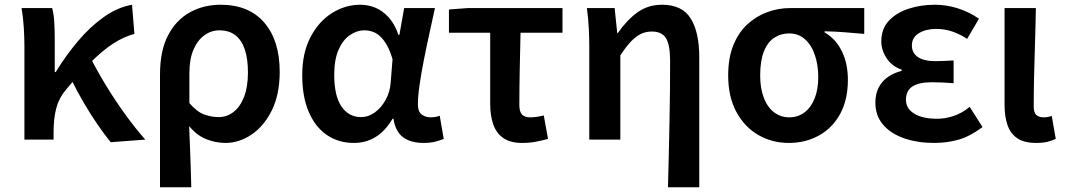

<svg xmlns="http://www.w3.org/2000/svg" viewBox="-20 -589 4494 810"><path d="M83 0V-393Q83 -427 80.5 -470.5Q78 -514 71 -555H200Q207 -530 209 -494.5Q211 -459 211 -421V-285H215Q258 -355 308.5 -415Q359 -475 417 -516.5Q475 -558 537 -569L547 -446Q502 -434 458 -405.5Q414 -377 365.5 -329Q317 -281 257 -209Q229 -176 217.5 -133Q206 -90 206 -31V0ZM447 11Q421 -21 392 -63Q363 -105 334 -154.5Q305 -204 279 -257L364 -341Q392 -286 430 -224Q468 -162 510.5 -103.5Q553 -45 593 0Z M655 201V-274Q655 -375 689 -440Q723 -505 781 -537Q839 -569 911 -569Q1030 -569 1095 -493.5Q1160 -418 1160 -286Q1160 -191 1127 -124Q1094 -57 1041.5 -21.5Q989 14 931 14Q891 14 851 -1.5Q811 -17 778 -57Q780 -11 781.5 31Q783 73 784.5 114.5Q786 156 787 201ZM903 -95Q937 -95 965 -116.5Q993 -138 1009.5 -180Q1026 -222 1026 -284Q1026 -340 1013 -379.5Q1000 -419 973.5 -440Q947 -461 905 -461Q871 -461 842 -440Q813 -419 796 -379Q779 -339 779 -281V-154Q811 -117 841.5 -106Q872 -95 903 -95Z M1473 14Q1408 14 1359 -19.5Q1310 -53 1282.5 -117Q1255 -181 1255 -272Q1255 -365 1289.5 -431.5Q1324 -498 1380 -533.5Q1436 -569 1500 -569Q1533 -569 1563.5 -556.5Q1594 -544 1619.5 -516Q1645 -488 1661 -442H1665L1685 -555H1815Q1804 -504 1791.5 -447.5Q1779 -391 1768 -335Q1757 -279 1750 -230.5Q1743 -182 1743 -148Q1743 -119 1758.5 -106.5Q1774 -94 1798 -94Q1806 -94 1816 -95.5Q1826 -97 1835 -101L1852 -3Q1838 3 1817 8.5Q1796 14 1767 14Q1713 14 1680.5 -10Q1648 -34 1640 -88H1636Q1576 14 1473 14ZM1503 -95Q1534 -95 1561 -114.5Q1588 -134 1606.5 -167Q1625 -200 1628 -239L1636 -339Q1626 -374 1613 -397Q1600 -420 1585 -434.5Q1570 -449 1552.5 -455Q1535 -461 1517 -461Q1485 -461 1455.5 -440.5Q1426 -420 1408 -378.5Q1390 -337 1390 -273Q1390 -185 1420.5 -140Q1451 -95 1503 -95Z M2183 14Q2133 14 2103.5 -6.5Q2074 -27 2061 -64Q2048 -101 2048 -152V-451H1874V-549L1954 -555H2353V-451H2176Q2174 -369 2172.5 -290Q2171 -211 2171 -146Q2171 -117 2182.5 -105.5Q2194 -94 2215 -94Q2230 -94 2244 -96Q2258 -98 2274 -102L2292 -3Q2270 3 2242.5 8.5Q2215 14 2183 14Z M2798 201Q2800 135 2801.5 63.5Q2803 -8 2804.5 -78Q2806 -148 2806.5 -212.5Q2807 -277 2807 -331Q2807 -400 2789.5 -428Q2772 -456 2730 -456Q2705 -456 2684 -446Q2663 -436 2642 -414Q2621 -392 2597 -355V0H2466V-393Q2466 -427 2464 -468.5Q2462 -510 2456 -555H2573L2584 -449H2586Q2625 -505 2669.5 -537Q2714 -569 2773 -569Q2858 -569 2894 -511Q2930 -453 2930 -348V201Z M3308 14Q3238 14 3180 -19Q3122 -52 3087 -116Q3052 -180 3052 -271Q3052 -344 3073.5 -397.5Q3095 -451 3132 -485.5Q3169 -520 3216 -537.5Q3263 -555 3314 -555H3626V-446Q3580 -450 3542 -453Q3504 -456 3459 -457V-452Q3505 -426 3531 -374Q3557 -322 3557 -252Q3557 -169 3525 -109.5Q3493 -50 3436 -18Q3379 14 3308 14ZM3309 -94Q3346 -94 3373.5 -114.5Q3401 -135 3416.5 -173Q3432 -211 3432 -264Q3432 -314 3418 -356Q3404 -398 3376.5 -423Q3349 -448 3310 -448Q3274 -448 3246 -429.5Q3218 -411 3202.5 -371.5Q3187 -332 3187 -271Q3187 -216 3202.5 -176Q3218 -136 3246 -115Q3274 -94 3309 -94Z M3921 14Q3851 14 3794.5 -5.5Q3738 -25 3705.5 -63Q3673 -101 3673 -156Q3673 -194 3687.5 -221Q3702 -248 3727 -265Q3752 -282 3784 -290V-295Q3742 -310 3720 -344Q3698 -378 3698 -414Q3698 -467 3729.5 -501Q3761 -535 3812.5 -552Q3864 -569 3924 -569Q3974 -569 4022 -553.5Q4070 -538 4110 -510L4060 -425Q4030 -445 3997.5 -456Q3965 -467 3930 -467Q3886 -467 3856.5 -449Q3827 -431 3827 -397Q3827 -366 3852 -348.5Q3877 -331 3928 -331Q3945 -331 3964 -332Q3983 -333 4003 -334V-238Q3978 -240 3955.5 -241Q3933 -242 3911 -242Q3856 -242 3829 -224Q3802 -206 3802 -168Q3802 -131 3837 -109.5Q3872 -88 3934 -88Q3966 -88 4001 -99Q4036 -110 4071 -138L4125 -53Q4073 -14 4024.5 0Q3976 14 3921 14Z M4351 14Q4301 14 4272 -5.5Q4243 -25 4230.5 -61Q4218 -97 4218 -146V-555H4350Q4349 -486 4346.5 -411Q4344 -336 4342.5 -266Q4341 -196 4341 -139Q4341 -114 4352 -104Q4363 -94 4384 -94Q4391 -94 4400 -95.5Q4409 -97 4417 -100L4434 -3Q4419 4 4400 9Q4381 14 4351 14Z"/></svg>

Font: Noto Sans KR SemiBold
Style: Regular
Weight: 600
Designer: Ryoko NISHIZUKA  (kana, bopomofo & ideographs); Paul D. Hunt (Latin, Greek & Cyrillic); Sandoll Communications , Soo-you
Foundry: Adobe
Version: Version 2.004-H2;hotconv 1.0.118;makeotfexe 2.5.65603